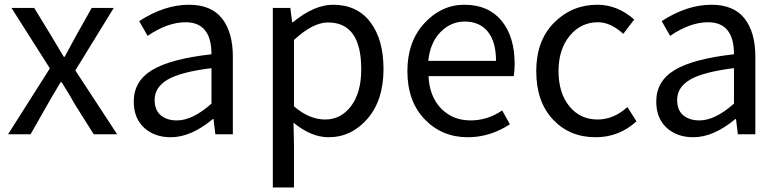

<svg xmlns="http://www.w3.org/2000/svg" viewBox="-20 -577 3346 825"><path d="M14.6 0 194.3 -283.2 29.3 -543H127L200.2 -422.9Q210 -406.2 228.5 -375.5Q247.1 -344.7 253.9 -333H257.8Q299.8 -409.2 306.6 -422.9L374 -543H468.8L303.7 -274.4L483.4 0H382.8L302.7 -127Q287.1 -156.2 245.1 -223.6H240.2Q195.3 -148.4 183.6 -127L111.3 0Z M713.9 12.7Q643.6 12.7 599.1 -28.3Q554.7 -69.3 554.7 -140.6Q554.7 -228.5 634.3 -276.4Q713.9 -324.2 888.7 -343.8Q888.7 -481.4 777.3 -481.4Q700.2 -481.4 614.3 -422.9L578.1 -486.3Q686.5 -556.6 792 -556.6Q887.7 -556.6 934.1 -497.6Q980.5 -438.5 980.5 -334V0H905.3L897.5 -65.4H894.5Q800.8 12.7 713.9 12.7ZM740.2 -59.6Q807.6 -59.6 888.7 -131.8V-284.2Q755.9 -267.6 700.2 -234.9Q644.5 -202.1 644.5 -147.5Q644.5 -103.5 670.9 -81.5Q697.3 -59.6 740.2 -59.6Z M1152.3 228.5V-543H1227.5L1235.4 -481.4H1238.3Q1330.1 -556.6 1411.1 -556.6Q1514.6 -556.6 1571.3 -481.9Q1627.9 -407.2 1627.9 -280.3Q1627.9 -146.5 1559.1 -66.9Q1490.2 12.7 1391.6 12.7Q1317.4 12.7 1241.2 -49.8L1243.2 44.9V228.5ZM1532.2 -279.3Q1532.2 -480.5 1389.6 -480.5Q1324.2 -480.5 1243.2 -405.3V-120.1Q1308.6 -63.5 1377 -63.5Q1445.3 -63.5 1488.8 -121.6Q1532.2 -179.7 1532.2 -279.3Z M1990.2 12.7Q1878.9 12.7 1804.7 -64.5Q1730.5 -141.6 1730.5 -271.5Q1730.5 -398.4 1803.7 -477.5Q1877 -556.6 1975.6 -556.6Q2078.1 -556.6 2134.8 -488.3Q2191.4 -419.9 2191.4 -301.8Q2191.4 -275.4 2187.5 -250H1821.3Q1825.2 -163.1 1875 -111.3Q1924.8 -59.6 2002 -59.6Q2075.2 -59.6 2137.7 -102.5L2170.9 -43Q2085.9 12.7 1990.2 12.7ZM1820.3 -315.4H2111.3Q2111.3 -397.5 2076.2 -440.9Q2041 -484.4 1976.6 -484.4Q1917 -484.4 1872.6 -439Q1828.1 -393.6 1820.3 -315.4Z M2539.1 12.7Q2427.7 12.7 2356 -63.5Q2284.2 -139.6 2284.2 -271.5Q2284.2 -402.3 2360.8 -479.5Q2437.5 -556.6 2546.9 -556.6Q2632.8 -556.6 2705.1 -493.2L2658.2 -431.6Q2603.5 -481.4 2549.8 -481.4Q2475.6 -481.4 2427.7 -422.9Q2379.9 -364.3 2379.9 -271.5Q2379.9 -177.7 2426.3 -120.6Q2472.7 -63.5 2547.9 -63.5Q2617.2 -63.5 2675.8 -117.2L2714.8 -55.7Q2640.6 12.7 2539.1 12.7Z M2959 12.7Q2888.7 12.7 2844.2 -28.3Q2799.8 -69.3 2799.8 -140.6Q2799.8 -228.5 2879.4 -276.4Q2959 -324.2 3133.8 -343.8Q3133.8 -481.4 3022.5 -481.4Q2945.3 -481.4 2859.4 -422.9L2823.2 -486.3Q2931.6 -556.6 3037.1 -556.6Q3132.8 -556.6 3179.2 -497.6Q3225.6 -438.5 3225.6 -334V0H3150.4L3142.6 -65.4H3139.6Q3045.9 12.7 2959 12.7ZM2985.4 -59.6Q3052.7 -59.6 3133.8 -131.8V-284.2Q3001 -267.6 2945.3 -234.9Q2889.6 -202.1 2889.6 -147.5Q2889.6 -103.5 2916 -81.5Q2942.4 -59.6 2985.4 -59.6Z"/></svg>

Font: Gen Shin Gothic Regular
Style: Regular
Weight: 400
Designer: [Source Han Sans]
Ryoko NISHIZUKA  (kana & ideographs); Paul D. Hunt (Latin, Greek & Cyrillic); Wenlong ZHANG  (bopomofo
Version: Version 1.002.20150607